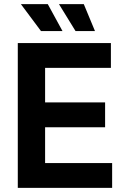

<svg xmlns="http://www.w3.org/2000/svg" viewBox="-20 -908 594 928"><path d="M522 0H66V-700H516V-580H198V-413H488V-293H198V-120H522ZM282 -758H178L81 -888H211ZM439 -758H345L265 -888H385Z"/></svg>

Font: Space Grotesk Variable Light
Style: Regular
Weight: 300
Designer: Florian Karsten
Foundry: Florian Karsten
Version: Version 2.000